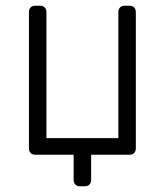

<svg xmlns="http://www.w3.org/2000/svg" viewBox="-20 -540 575 670"><path d="M298 0V88Q298 98 292 104Q286 110 276 110H259Q249 110 243 104Q237 98 237 88V0H103Q93 0 87 -6Q81 -12 81 -22V-498Q81 -508 87 -514Q93 -520 103 -520H120Q130 -520 136 -514Q142 -508 142 -498V-58H393V-498Q393 -508 399 -514Q405 -520 415 -520H432Q442 -520 448 -514Q454 -508 454 -498V-22Q454 -12 448 -6Q442 0 432 0Z"/></svg>

Font: Rubik
Style: Regular
Weight: 300
Designer: Hubert & Fischer
Foundry: Hubert & Fischer
Version: Version 1.100